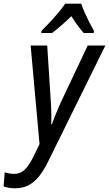

<svg xmlns="http://www.w3.org/2000/svg" viewBox="-110 -786 595 1047"><path d="M-28.3 240.7Q-49.3 240.7 -63.7 237.8Q-78.1 234.9 -90.3 231L-84.5 153.8Q-72.8 157.2 -60.1 159.7Q-47.4 162.1 -32.7 162.1Q2 162.1 25.4 138.7Q48.8 115.2 70.3 72.3L105.5 0L57.1 -537.6H147.5L165.5 -255.9Q167.5 -231.9 168.7 -205.3Q169.9 -178.7 170.2 -153.3Q170.4 -127.9 169.4 -108.4H172.9Q179.2 -126.5 188.5 -149.9Q197.8 -173.3 208.3 -197.5Q218.8 -221.7 227.5 -240.2L368.2 -537.6H464.4L152.8 94.2Q129.9 141.1 104.2 173.8Q78.6 206.5 46.9 223.6Q15.1 240.7 -28.3 240.7ZM114.7 -606 116.2 -617.2Q136.7 -637.7 160.9 -663.6Q185.1 -689.5 207.8 -716.3Q230.5 -743.2 245.6 -766.1H333Q339.8 -744.1 352.1 -716.8Q364.3 -689.5 377.9 -662.8Q391.6 -636.2 402.3 -617.2L400.9 -606H346.2Q335.9 -617.7 324.5 -632.3Q313 -647 301.5 -663.6Q290 -680.2 279.3 -697.8Q251.5 -670.9 224.6 -647.5Q197.8 -624 173.8 -606Z"/></svg>

Font: Open Sans SemiCondensed Medium
Style: Italic
Weight: 500
Width: 4
Italic angle: -12°
Designer: Monotype Design Team
Foundry: Monotype Imaging Inc.
Version: Version 3.000